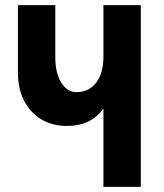

<svg xmlns="http://www.w3.org/2000/svg" viewBox="-20 -730 640 750"><path d="M384 0V-306Q335 -238 242 -238Q185 -238 142 -263.5Q99 -289 74.5 -336Q50 -383 50 -447V-710H196V-508Q196 -444 219.5 -407Q243 -370 278 -370Q327 -370 355.5 -407Q384 -444 384 -508V-710H530V0Z"/></svg>

Font: Geist Mono UltraBlack
Style: Regular
Weight: 900
Monospace: yes
Designer: Basement.studio, Andrés Briganti, Mateo Zaragoza
Foundry: Basement.studio, Vercel, Andrés Briganti, Guido Ferreyra, Mateo Zaragoza
Version: Version 1.400; ttfautohint (v1.8.4.7-5d5b)